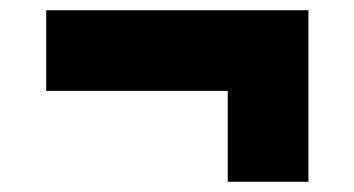

<svg xmlns="http://www.w3.org/2000/svg" viewBox="-20 -514 694 376"><path d="M426 -158V-336H70.5V-494H584V-158Z"/></svg>

Font: Spartan Thin ExtraBold
Style: Regular
Weight: 800
Version: Version 1.004